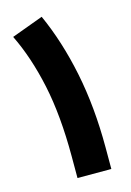

<svg xmlns="http://www.w3.org/2000/svg" viewBox="-105 -721 529 776"><g transform="rotate(-15 159.0 -333.5)"><path d="M149.4 -667Q203.1 -547.9 232.7 -403.3Q262.2 -258.8 262.2 -90.3V0H120.6V-91.8Q120.6 -261.2 93.3 -389.9Q65.9 -518.6 17.1 -618.2Z"/></g></svg>

Font: Vazir Black FD
Style: Black-FD
Weight: 900
Designer: Saber Rastikerdar
Foundry: Saber Rastikerdar
Version: Version 30.0.0